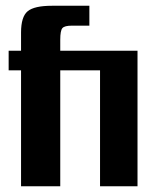

<svg xmlns="http://www.w3.org/2000/svg" viewBox="-20 -646 518 666"><path d="M53 -402H10V-470H53V-533Q53 -588 76 -607Q99 -626 160 -626H290V-557H229Q204 -557 196.5 -548.5Q189 -540 189 -508V-470H375L367 -402H189V0H53ZM327 -470H457V0H327Z"/></svg>

Font: Smooch Sans ExtraBold
Style: Regular
Weight: 800
Designer: Robert E. Leuschke
Foundry: Robert E. Leuschke
Version: Version 1.010